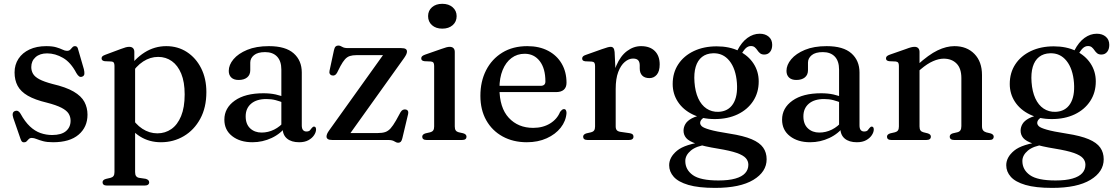

<svg xmlns="http://www.w3.org/2000/svg" viewBox="-20 -716 5694 982"><path d="M221 -443Q183.5 -443 161.8 -423.5Q140 -404 140 -373Q140 -354 149 -338.5Q158 -323 181.5 -310.5Q205 -298 248.5 -286.5Q317.5 -270.5 356.8 -247.5Q396 -224.5 411.8 -194.8Q427.5 -165 427.5 -129.5Q427.5 -66 382 -27.2Q336.5 11.5 251.5 11.5Q220.5 11.5 200.2 6Q180 0.5 166.8 -5Q153.5 -10.5 143 -10.5Q133 -10.5 127.2 -4.8Q121.5 1 116.5 6.5Q111.5 12 102.5 12Q95.5 12 91.8 7.8Q88 3.5 84.5 -7L48 -112.5Q43.5 -126 45.2 -135.2Q47 -144.5 56 -148Q65.5 -151.5 72.5 -147.8Q79.5 -144 85 -134.5Q107.5 -93.5 133 -69.5Q158.5 -45.5 187.2 -35.5Q216 -25.5 246.5 -25.5Q294 -25.5 317.5 -45.5Q341 -65.5 341 -98.5Q341 -118.5 331 -134.8Q321 -151 294.5 -164.8Q268 -178.5 219.5 -191Q158.5 -205.5 122.2 -226.5Q86 -247.5 70.2 -277Q54.5 -306.5 54.5 -345.5Q54.5 -385 74.5 -415.5Q94.5 -446 131 -463Q167.5 -480 216.5 -480Q248 -480 267.5 -474.2Q287 -468.5 299.8 -462.2Q312.5 -456 322.5 -456Q333.5 -456 339.5 -462.2Q345.5 -468.5 350.5 -474.2Q355.5 -480 364 -480Q370 -480 374 -476Q378 -472 380 -462L409 -362Q412.5 -347 411.5 -337.5Q410.5 -328 400.5 -324Q391.5 -320.5 384.5 -325.5Q377.5 -330.5 370.5 -342.5Q342 -397 302.2 -420Q262.5 -443 221 -443Z M667 -450.5V-389.5L671 -380.5V164Q671 177.5 676 184.5Q681 191.5 691 193.5L725 198.5Q734 201 738.5 205.5Q743 210 743 216.5Q743 224 737.2 228.5Q731.5 233 720 233H527Q515.5 233 510 228.5Q504.5 224 504.5 216.5Q504.5 210 508.8 205.8Q513 201.5 522 199L545.5 193.5Q555.5 191 560.5 184.2Q565.5 177.5 565.5 164V-379.5Q565.5 -390.5 561.8 -395.8Q558 -401 549 -401.5L515.5 -403Q507 -404.5 503.2 -408Q499.5 -411.5 499.5 -417.5Q499.5 -424 503.8 -428Q508 -432 519 -436L598 -465.5Q613.5 -471.5 623.2 -474Q633 -476.5 640.5 -476.5Q654 -476.5 660.5 -469.5Q667 -462.5 667 -450.5ZM646.5 -331 630 -357Q668.5 -415.5 719.5 -447.8Q770.5 -480 830.5 -480Q889.5 -480 935.8 -450Q982 -420 1008.8 -367Q1035.5 -314 1035.5 -245Q1035.5 -166 1004.2 -108.5Q973 -51 920.2 -19.8Q867.5 11.5 803 11.5Q743.5 11.5 696.5 -17.8Q649.5 -47 621 -101L646 -126Q672 -81 708 -57.5Q744 -34 785 -34Q825 -34 856.5 -56Q888 -78 906.2 -122.2Q924.5 -166.5 924.5 -233Q924.5 -296.5 907 -339Q889.5 -381.5 859 -403.2Q828.5 -425 789 -425Q748.5 -425 712.2 -401.5Q676 -378 646.5 -331Z M1425.5 -61.5V-71.5L1419 -74.5V-360Q1419 -403.5 1397.2 -426.5Q1375.5 -449.5 1336 -449.5Q1298 -449.5 1279 -433.8Q1260 -418 1260 -396V-357Q1260 -333 1244 -320Q1228 -307 1200.5 -307Q1176 -307 1163 -319.5Q1150 -332 1150 -353.5Q1150 -384 1174.2 -413Q1198.5 -442 1244.2 -461Q1290 -480 1355.5 -480Q1440.5 -480 1482 -443.2Q1523.5 -406.5 1523.5 -345V-74.5Q1523.5 -58.5 1529.8 -51Q1536 -43.5 1547 -43.5Q1559.5 -43.5 1565 -49.2Q1570.5 -55 1574 -60.5Q1577 -63.5 1579.5 -66Q1582 -68.5 1586 -68.5Q1591.5 -68.5 1594 -64.5Q1596.5 -60.5 1596.5 -54Q1596.5 -40 1586.5 -24.8Q1576.5 -9.5 1557.5 1Q1538.5 11.5 1510 11.5Q1470.5 11.5 1448 -7.2Q1425.5 -26 1425.5 -61.5ZM1127.5 -104Q1127.5 -163.5 1180.5 -201.2Q1233.5 -239 1327.5 -239Q1362 -239 1390.2 -232.8Q1418.5 -226.5 1440.5 -216.5L1432.5 -189.5Q1411.5 -198 1389.8 -203.8Q1368 -209.5 1342.5 -209.5Q1292.5 -209.5 1264.5 -185.8Q1236.5 -162 1236.5 -121Q1236.5 -81 1259.5 -59.5Q1282.5 -38 1318 -38Q1351.5 -38 1382.2 -53.2Q1413 -68.5 1435.5 -96.5L1446 -73Q1416.5 -32.5 1369.8 -10.5Q1323 11.5 1271 11.5Q1207.5 11.5 1167.5 -19.8Q1127.5 -51 1127.5 -104Z M2047 -419.5 1758.5 -16 1740 -35.5H1911.5Q1935 -35.5 1950 -40.5Q1965 -45.5 1977.5 -59.2Q1990 -73 2005.5 -100L2028.5 -142Q2034 -151 2040.2 -154Q2046.5 -157 2054 -156Q2062.5 -155 2066 -149Q2069.5 -143 2067.5 -133.5L2038 -9.5Q2035 3.5 2030 8.8Q2025 14 2017 14Q2007.5 14 1997 7Q1986.5 0 1966 0H1680Q1663.5 0 1656.8 -4.8Q1650 -9.5 1650 -17.5Q1650 -24 1653.2 -31.8Q1656.5 -39.5 1664.5 -50.5L1951 -451L1967.5 -434H1804.5Q1783.5 -434 1769.5 -429.5Q1755.5 -425 1744.5 -412.8Q1733.5 -400.5 1721.5 -378.5L1704 -344Q1699 -335 1693 -331.8Q1687 -328.5 1679 -330Q1671 -331.5 1667 -338Q1663 -344.5 1665.5 -354.5L1688 -459Q1691 -472.5 1696.2 -477.8Q1701.5 -483 1710 -483Q1720 -483 1730 -476.5Q1740 -470 1759.5 -470H2031.5Q2048 -470 2054.8 -465.5Q2061.5 -461 2061.5 -452.5Q2061.5 -446 2058.2 -438.5Q2055 -431 2047 -419.5Z M2306 -450.5V-69Q2306 -55.5 2311 -48.8Q2316 -42 2326 -39.5L2348.5 -34.5Q2357.5 -32 2361.8 -27.5Q2366 -23 2366 -16.5Q2366 -9 2360.5 -4.5Q2355 0 2343 0H2162Q2150.5 0 2145 -4.5Q2139.5 -9 2139.5 -16.5Q2139.5 -23 2143.8 -27.2Q2148 -31.5 2156.5 -34L2180.5 -39.5Q2190.5 -42 2195.5 -48.8Q2200.5 -55.5 2200.5 -69V-379Q2200.5 -390.5 2196.8 -395.5Q2193 -400.5 2184 -401.5L2150.5 -403Q2141.5 -404.5 2138 -408Q2134.5 -411.5 2134.5 -417.5Q2134.5 -424 2138.8 -428.2Q2143 -432.5 2154 -436.5L2237 -465.5Q2253 -471.5 2263 -474Q2273 -476.5 2279.5 -476.5Q2293 -476.5 2299.5 -469.5Q2306 -462.5 2306 -450.5ZM2242 -569.5Q2209.5 -569.5 2189.5 -587.2Q2169.5 -605 2169.5 -633.5Q2169.5 -661.5 2189.5 -679Q2209.5 -696.5 2242 -696.5Q2275 -696.5 2295.2 -678.8Q2315.5 -661 2315.5 -633.5Q2315.5 -605 2295.2 -587.2Q2275 -569.5 2242 -569.5Z M2877.5 -292.5Q2877.5 -269.5 2863.8 -257.2Q2850 -245 2824 -245H2504.5V-277H2744.5Q2769.5 -277 2769.5 -299Q2769.5 -366 2740.5 -403.5Q2711.5 -441 2663.5 -441Q2625 -441 2596 -419.2Q2567 -397.5 2550.8 -357.8Q2534.5 -318 2534.5 -264.5Q2534.5 -165 2582.2 -113.5Q2630 -62 2707 -62Q2756.5 -62 2793 -84.2Q2829.5 -106.5 2844.5 -143.5Q2851 -151.5 2855.2 -154.8Q2859.5 -158 2864.5 -158Q2871.5 -158 2874.5 -152Q2877.5 -146 2877.5 -138Q2874.5 -97 2847.8 -63Q2821 -29 2776.2 -8.8Q2731.5 11.5 2674.5 11.5Q2604.5 11.5 2550.8 -18Q2497 -47.5 2467 -100.8Q2437 -154 2437 -226Q2437 -299.5 2466.2 -356.8Q2495.5 -414 2549.2 -447Q2603 -480 2677 -480Q2738.5 -480 2783.5 -456.2Q2828.5 -432.5 2853 -390.2Q2877.5 -348 2877.5 -292.5Z M3111.5 -261Q3111.5 -332 3132.5 -381Q3153.5 -430 3187 -455Q3220.5 -480 3258.5 -480Q3304 -480 3329 -455.2Q3354 -430.5 3354 -386.5Q3354 -351.5 3339.2 -334Q3324.5 -316.5 3301.5 -316.5Q3277.5 -316.5 3264.8 -329.5Q3252 -342.5 3252 -366V-383Q3251.5 -400 3243.5 -408.2Q3235.5 -416.5 3217.5 -416.5Q3196 -416.5 3175.5 -399.2Q3155 -382 3142 -347.8Q3129 -313.5 3129 -261ZM3123.5 -450 3129 -333.5V-69Q3129 -56.5 3134.8 -50Q3140.5 -43.5 3154.5 -41.5L3199.5 -35Q3210 -33.5 3215 -29.2Q3220 -25 3220 -17Q3220 -9 3214.2 -4.5Q3208.5 0 3197 0H2985Q2973.5 0 2968 -4.5Q2962.5 -9 2962.5 -16.5Q2962.5 -23 2966.8 -27.2Q2971 -31.5 2979.5 -34L3003.5 -39.5Q3013.5 -42 3018.5 -48.8Q3023.5 -55.5 3023.5 -69V-378.5Q3023.5 -390 3019.8 -395Q3016 -400 3007 -401L2973.5 -402.5Q2964.5 -403.5 2961 -407.2Q2957.5 -411 2957.5 -416.5Q2957.5 -423 2961.8 -427.5Q2966 -432 2977 -435.5L3058.5 -464.5Q3078 -471.5 3087.8 -474Q3097.5 -476.5 3103 -476.5Q3112.5 -476.5 3117.2 -470.5Q3122 -464.5 3123.5 -450Z M3712 -32.5Q3641.5 -43.5 3609.8 -52.8Q3578 -62 3569.5 -70.2Q3561 -78.5 3561 -87Q3561 -97 3568.8 -105.5Q3576.5 -114 3595 -122.5L3581.5 -129.5Q3541 -123 3518 -110.5Q3495 -98 3485.5 -81.8Q3476 -65.5 3476 -47.5Q3476 -26.5 3489.5 -10.2Q3503 6 3541.2 19.2Q3579.5 32.5 3653.5 44.5Q3714.5 54.5 3748 66.2Q3781.5 78 3794.5 92.8Q3807.5 107.5 3807.5 126.5Q3807.5 151.5 3791.2 169.5Q3775 187.5 3741.2 197.2Q3707.5 207 3654.5 207Q3562 207 3523.5 179.5Q3485 152 3485 107.5Q3485 78 3513.2 54.2Q3541.5 30.5 3596.5 23.5L3586 8.5Q3483.5 21 3443 54.5Q3402.5 88 3402.5 129Q3402.5 162 3425.8 188.2Q3449 214.5 3500.8 229.8Q3552.5 245 3637.5 245Q3765 245 3833 204Q3901 163 3901 98.5Q3901 64 3883.2 38.8Q3865.5 13.5 3824.2 -4Q3783 -21.5 3712 -32.5ZM3735 -428 3762 -422Q3781.5 -457.5 3793.8 -469Q3806 -480.5 3820.5 -480.5Q3833 -480.5 3840.5 -474Q3848 -467.5 3853.8 -458.8Q3859.5 -450 3867.5 -443.5Q3875.5 -437 3889 -437Q3907.5 -437 3918.5 -450.5Q3929.5 -464 3929.5 -486.5Q3929.5 -513 3911.8 -528.2Q3894 -543.5 3865.5 -543.5Q3832.5 -543.5 3803 -522.2Q3773.5 -501 3751.5 -458.5ZM3860.5 -299.5Q3860.5 -350.5 3833.8 -391.2Q3807 -432 3758.8 -455.5Q3710.5 -479 3645.5 -479Q3579.5 -479 3528.5 -454.8Q3477.5 -430.5 3449 -387.2Q3420.5 -344 3420.5 -286.5Q3420.5 -236 3447.2 -195.2Q3474 -154.5 3522.5 -130.8Q3571 -107 3635.5 -107Q3702 -107 3752.8 -131.2Q3803.5 -155.5 3832 -199Q3860.5 -242.5 3860.5 -299.5ZM3626.5 -443.5Q3678 -445.5 3710.8 -404.8Q3743.5 -364 3749 -292Q3754 -223 3729.2 -184.5Q3704.5 -146 3654.5 -144Q3620 -143 3593.5 -160.8Q3567 -178.5 3551.2 -213Q3535.5 -247.5 3532 -295.5Q3528.5 -341.5 3538.2 -374.2Q3548 -407 3570.5 -424.8Q3593 -442.5 3626.5 -443.5Z M4278 -61.5V-71.5L4271.5 -74.5V-360Q4271.5 -403.5 4249.8 -426.5Q4228 -449.5 4188.5 -449.5Q4150.5 -449.5 4131.5 -433.8Q4112.5 -418 4112.5 -396V-357Q4112.5 -333 4096.5 -320Q4080.5 -307 4053 -307Q4028.5 -307 4015.5 -319.5Q4002.5 -332 4002.5 -353.5Q4002.5 -384 4026.8 -413Q4051 -442 4096.8 -461Q4142.5 -480 4208 -480Q4293 -480 4334.5 -443.2Q4376 -406.5 4376 -345V-74.5Q4376 -58.5 4382.2 -51Q4388.5 -43.5 4399.5 -43.5Q4412 -43.5 4417.5 -49.2Q4423 -55 4426.5 -60.5Q4429.5 -63.5 4432 -66Q4434.5 -68.5 4438.5 -68.5Q4444 -68.5 4446.5 -64.5Q4449 -60.5 4449 -54Q4449 -40 4439 -24.8Q4429 -9.5 4410 1Q4391 11.5 4362.5 11.5Q4323 11.5 4300.5 -7.2Q4278 -26 4278 -61.5ZM3980 -104Q3980 -163.5 4033 -201.2Q4086 -239 4180 -239Q4214.5 -239 4242.8 -232.8Q4271 -226.5 4293 -216.5L4285 -189.5Q4264 -198 4242.2 -203.8Q4220.5 -209.5 4195 -209.5Q4145 -209.5 4117 -185.8Q4089 -162 4089 -121Q4089 -81 4112 -59.5Q4135 -38 4170.5 -38Q4204 -38 4234.8 -53.2Q4265.5 -68.5 4288 -96.5L4298.5 -73Q4269 -32.5 4222.2 -10.5Q4175.5 11.5 4123.5 11.5Q4060 11.5 4020 -19.8Q3980 -51 3980 -104Z M4683 -450.5V-69Q4683 -55.5 4688 -48.8Q4693 -42 4703 -39.5L4725 -34Q4741 -29 4741 -17.5Q4741 0 4717.5 0H4539Q4527.5 0 4522 -4.5Q4516.5 -9 4516.5 -16.5Q4516.5 -23 4520.8 -27.2Q4525 -31.5 4533.5 -34L4557.5 -39.5Q4567.5 -42 4572.5 -48.8Q4577.5 -55.5 4577.5 -69V-379Q4577.5 -390.5 4573.8 -395.5Q4570 -400.5 4561 -401.5L4527.5 -403Q4518.5 -404.5 4515 -408Q4511.5 -411.5 4511.5 -417.5Q4511.5 -424 4515.8 -428.2Q4520 -432.5 4531 -436.5L4614 -465.5Q4629.5 -471.5 4639.5 -474Q4649.5 -476.5 4657.5 -476.5Q4670 -476.5 4676.5 -469.5Q4683 -462.5 4683 -450.5ZM4668.5 -344 4649 -364 4671 -383Q4730.5 -437 4775.5 -458.5Q4820.5 -480 4861.5 -480Q4925 -480 4963.8 -440.2Q5002.5 -400.5 5002.5 -332.5V-71Q5002.5 -56.5 5008.2 -49.2Q5014 -42 5024.5 -39L5045.5 -34Q5054 -31.5 5058.2 -27.2Q5062.5 -23 5062.5 -16.5Q5062.5 -9 5057.2 -4.5Q5052 0 5040 0H4861Q4837.5 0 4837.5 -17.5Q4837.5 -29 4853 -34L4876.5 -39.5Q4887 -42 4892 -49.5Q4897 -57 4897 -71V-316.5Q4897 -366.5 4872.2 -391.2Q4847.5 -416 4806.5 -416Q4781.5 -416 4752.2 -403.2Q4723 -390.5 4690 -362.5Z M5436 -32.5Q5365.5 -43.5 5333.8 -52.8Q5302 -62 5293.5 -70.2Q5285 -78.5 5285 -87Q5285 -97 5292.8 -105.5Q5300.5 -114 5319 -122.5L5305.5 -129.5Q5265 -123 5242 -110.5Q5219 -98 5209.5 -81.8Q5200 -65.5 5200 -47.5Q5200 -26.5 5213.5 -10.2Q5227 6 5265.2 19.2Q5303.5 32.5 5377.5 44.5Q5438.5 54.5 5472 66.2Q5505.5 78 5518.5 92.8Q5531.5 107.5 5531.5 126.5Q5531.5 151.5 5515.2 169.5Q5499 187.5 5465.2 197.2Q5431.5 207 5378.5 207Q5286 207 5247.5 179.5Q5209 152 5209 107.5Q5209 78 5237.2 54.2Q5265.5 30.5 5320.5 23.5L5310 8.5Q5207.5 21 5167 54.5Q5126.5 88 5126.5 129Q5126.5 162 5149.8 188.2Q5173 214.5 5224.8 229.8Q5276.5 245 5361.5 245Q5489 245 5557 204Q5625 163 5625 98.5Q5625 64 5607.2 38.8Q5589.5 13.5 5548.2 -4Q5507 -21.5 5436 -32.5ZM5459 -428 5486 -422Q5505.5 -457.5 5517.8 -469Q5530 -480.5 5544.5 -480.5Q5557 -480.5 5564.5 -474Q5572 -467.5 5577.8 -458.8Q5583.5 -450 5591.5 -443.5Q5599.5 -437 5613 -437Q5631.5 -437 5642.5 -450.5Q5653.5 -464 5653.5 -486.5Q5653.5 -513 5635.8 -528.2Q5618 -543.5 5589.5 -543.5Q5556.5 -543.5 5527 -522.2Q5497.5 -501 5475.5 -458.5ZM5584.5 -299.5Q5584.5 -350.5 5557.8 -391.2Q5531 -432 5482.8 -455.5Q5434.5 -479 5369.5 -479Q5303.5 -479 5252.5 -454.8Q5201.5 -430.5 5173 -387.2Q5144.5 -344 5144.5 -286.5Q5144.5 -236 5171.2 -195.2Q5198 -154.5 5246.5 -130.8Q5295 -107 5359.5 -107Q5426 -107 5476.8 -131.2Q5527.5 -155.5 5556 -199Q5584.5 -242.5 5584.5 -299.5ZM5350.5 -443.5Q5402 -445.5 5434.8 -404.8Q5467.5 -364 5473 -292Q5478 -223 5453.2 -184.5Q5428.5 -146 5378.5 -144Q5344 -143 5317.5 -160.8Q5291 -178.5 5275.2 -213Q5259.5 -247.5 5256 -295.5Q5252.5 -341.5 5262.2 -374.2Q5272 -407 5294.5 -424.8Q5317 -442.5 5350.5 -443.5Z"/></svg>

Font: Fraunces 12pt
Style: Regular
Weight: 400
Version: Version 1.000;[b76b70a41]